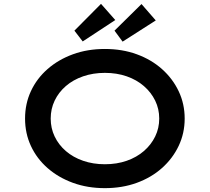

<svg xmlns="http://www.w3.org/2000/svg" viewBox="-20 -966 1089 996"><path d="M524 10Q434 10 358.5 -17.5Q283 -45 227 -94Q171 -143 140.5 -208.5Q110 -274 110 -351Q110 -428 140.5 -493.5Q171 -559 227 -608Q283 -657 358.5 -684.5Q434 -712 524 -712Q614 -712 689.5 -684.5Q765 -657 820.5 -607.5Q876 -558 907 -492.5Q938 -427 938 -351Q938 -275 907 -209.5Q876 -144 820.5 -94.5Q765 -45 689.5 -17.5Q614 10 524 10ZM524 -114Q586 -114 637.5 -132Q689 -150 726.5 -182.5Q764 -215 785 -258Q806 -301 806 -351Q806 -401 785 -444Q764 -487 726.5 -519.5Q689 -552 637.5 -570Q586 -588 524 -588Q463 -588 411 -570Q359 -552 321.5 -519.5Q284 -487 263.5 -444Q243 -401 243 -351Q243 -301 263.5 -258Q284 -215 321.5 -182.5Q359 -150 411 -132Q463 -114 524 -114ZM409 -751 366 -807 504 -946 578 -862ZM616 -750 574 -807 714 -945 788 -860Z"/></svg>

Font: Lexend Tera Medium
Style: Regular
Weight: 500
Designer: Bonnie Shaver-Troup, Thomas Jockin
Foundry: Lexend
Version: Version 1.007